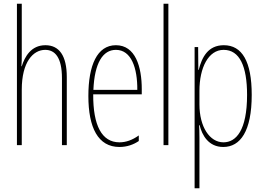

<svg xmlns="http://www.w3.org/2000/svg" viewBox="-20 -780 1418 1032"><path d="M97 -492V-760H71V0H97V-298C97 -447 158 -512 223 -512C275 -512 313 -472 313 -360V0H339V-366C339 -481 298 -537 224 -537C147 -537 113 -475 97 -424H95C97 -446 97 -461 97 -492Z M603 -537C502 -537 455 -429 455 -264C455 -94 507 10 622 10C663 10 698 -3 726 -22V-52C691 -27 657 -15 622 -15C527 -15 480 -106 481 -273H742V-301C742 -421 708 -537 603 -537ZM603 -512C686 -512 719 -414 718 -297H482C488 -442 533 -512 603 -512Z M885 0V-760H859V0Z M1183 -537C1098 -537 1065 -472 1048 -404H1046L1045 -527H1026V232H1052V-37C1052 -69 1051 -95 1050 -107H1053C1066 -53 1101 10 1180 10C1272 10 1333 -75 1333 -270C1333 -450 1281 -537 1183 -537ZM1182 -512C1268 -512 1308 -424 1308 -270C1308 -79 1249 -15 1181 -15C1107 -15 1052 -98 1052 -219V-292C1052 -416 1100 -512 1182 -512Z"/></svg>

Font: Noto Sans Myanmar ExtraCondensed Thin
Style: Regular
Weight: 100
Width: 2
Designer: Monotype Design Team
Foundry: Monotype Imaging Inc.
Version: Version 2.107